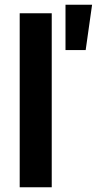

<svg xmlns="http://www.w3.org/2000/svg" viewBox="-20 -786 408 809"><path d="M63 3V-730H198V3ZM368 -766 341 -575H256V-766Z"/></svg>

Font: Sinter Bold
Style: Regular
Weight: 700
Foundry: Adobe & rsms
Version: Version 1.000